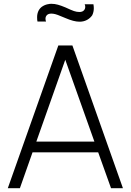

<svg xmlns="http://www.w3.org/2000/svg" viewBox="-20 -989 687 1009"><path d="M177 -876Q175 -882.5 175 -899Q175 -918.5 183.5 -934.5Q191.5 -949 205.8 -957.2Q220 -965.5 235.5 -967.5Q240.5 -969 250 -969Q267.5 -969 284.5 -964.2Q301.5 -959.5 324 -950Q339 -943 350.2 -938.2Q361.5 -933.5 368.5 -931Q383 -926 397 -926Q412.5 -926 420.2 -933.8Q428 -941.5 428 -953Q428 -960.5 425 -966.5H471Q473 -955 473 -946Q473 -925.5 464.5 -908.5Q455 -895 441 -886.5Q427 -878 411.5 -876Q409 -875.5 405.5 -875.2Q402 -875 397 -875Q368 -875 324 -894L299.5 -904Q282.5 -911.5 271 -914.5Q259.5 -917.5 250 -917.5Q234.5 -917.5 226.8 -909.8Q219 -902 219 -890.5Q219 -882.5 222 -876ZM496 -188.5H151L84.5 0H21L286.5 -750H360.5L626 0H563.5ZM476 -245 323 -675 171 -245Z"/></svg>

Font: Russisch Sans Light
Style: Regular
Weight: 300
Designer: Michael Sharanda (font) & Cristiano Sobral (main changes)
Foundry: Michael Sharanda
Version: Version 2.00;September 8, 2020;FontCreator 13.0.0.2681 64-bi